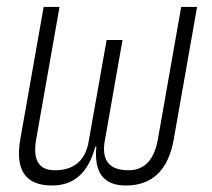

<svg xmlns="http://www.w3.org/2000/svg" viewBox="-20 -538 626 567"><path d="M351.6 9.8Q253.4 9.8 264.6 -104.5H261.2Q231 9.8 133.8 9.8Q16.1 9.8 40 -127L108.9 -517.6H155.8L86.9 -127Q70.8 -35.2 141.6 -35.2Q222.2 -35.2 240.2 -111.3L294.9 -419.9H341.8L288.6 -117.2Q276.9 -35.2 359.4 -35.2Q430.2 -35.2 446.3 -127L515.1 -517.6H562L493.2 -127Q469.2 9.8 351.6 9.8Z"/></svg>

Font: Cascadia Mono PL ExtraLight
Style: Italic
Weight: 200
Italic angle: -10°
Monospace: yes
Designer: Aaron Bell
Foundry: Saja Typeworks
Version: Version 2404.023; ttfautohint (v1.8.4)